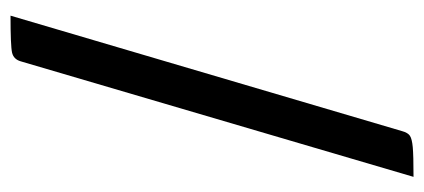

<svg xmlns="http://www.w3.org/2000/svg" viewBox="-246 -560 825 374"><g transform="rotate(90 167.0 -372.5)"><path d="M324 -765 99 0Q95 14 82 17Q69 20 10 20L235 -743Q238 -754 244 -758Q250 -762 266 -763.5Q282 -765 324 -765Z"/></g></svg>

Font: YanoneKaffeesatzRR
Style: Regular
Weight: 400
Designer: Yanone (Cyrillic: Daniel Pouzeot & Huerta Tipografica)
Foundry: Yanone
Version: Version 1.100;PS 001.100;hotconv 1.0.70;makeotf.lib2.5.58329